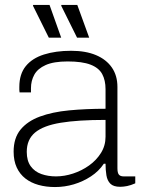

<svg xmlns="http://www.w3.org/2000/svg" viewBox="-20 -743 571 775"><path d="M202 12Q166 12 135.5 3.5Q105 -5 82.5 -22.5Q60 -40 47.5 -67Q35 -94 35 -131Q35 -186 63 -220Q91 -254 141 -272.5Q191 -291 259 -297.5Q327 -304 406 -304V-383Q406 -419 392.5 -444Q379 -469 345.5 -482Q312 -495 253 -495Q197 -495 164.5 -480.5Q132 -466 118.5 -441.5Q105 -417 105 -387V-370H59Q58 -375 58 -380Q58 -385 58 -392Q58 -444 84 -476Q110 -508 157.5 -523Q205 -538 267 -538Q326 -538 367.5 -520.5Q409 -503 431.5 -470.5Q454 -438 454 -392V-64Q454 -45 460 -38Q466 -31 479 -31H526V-3Q508 5 493 8Q478 11 465 11Q438 11 425.5 -1.5Q413 -14 409.5 -35.5Q406 -57 406 -82H399Q379 -52 347 -31Q315 -10 278 1Q241 12 202 12ZM206 -31Q240 -31 275 -42.5Q310 -54 339.5 -75Q369 -96 387.5 -125.5Q406 -155 406 -191V-259Q295 -259 225 -247.5Q155 -236 121.5 -208Q88 -180 88 -130Q88 -94 104 -72Q120 -50 147 -40.5Q174 -31 206 -31ZM291 -591 227 -720 228 -723H292L340 -591ZM177 -591 113 -720 114 -723H180L227 -591Z"/></svg>

Font: Archivo SemiBold Thin
Style: Regular
Weight: 250
Version: Version 2.001